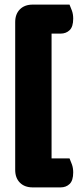

<svg xmlns="http://www.w3.org/2000/svg" viewBox="-20 -683 343 834"><path d="M46 -587Q46 -622 66.5 -642.5Q87 -663 122 -663H282Q287 -652 292.5 -636.5Q298 -621 298 -602Q298 -567 282.5 -552Q267 -537 243 -537H204V5H282Q287 16 292.5 31.5Q298 47 298 66Q298 101 282.5 116Q267 131 243 131H122Q87 131 66.5 110.5Q46 90 46 55Z"/></svg>

Font: Baloo Bhaina
Style: Regular
Weight: 400
Designer: Manish Minz, Shuchita Grover and Ek Type
Foundry: Ek Type
Version: Version 1.443;PS 1.000;hotconv 16.6.51;makeotf.lib2.5.65220;